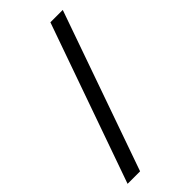

<svg xmlns="http://www.w3.org/2000/svg" viewBox="-267 -841 977 977"><g transform="rotate(-45 221.0 -352.5)"><path d="M411.5 -781.5 109 77.5H19L322.5 -781.5Z"/></g></svg>

Font: Epilogue Medium
Style: Regular
Weight: 500
Designer: Tyler Finck
Foundry: Etcetera Type Co
Version: Version 2.111; ttfautohint (v1.8.3)